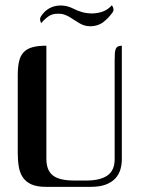

<svg xmlns="http://www.w3.org/2000/svg" viewBox="-20 -724 567 744"><path d="M157.7 0Q123.5 0 102.3 -9.3Q81.1 -18.6 69.1 -35.9Q57.1 -53.2 53 -77.1Q48.8 -101.1 48.8 -130.4V-433.1Q48.8 -464.8 54 -486.6Q59.1 -508.3 71.8 -521.7Q84.5 -535.2 106 -541Q127.4 -546.9 159.7 -546.9V-109.4Q159.7 -87.4 165.5 -71.3Q171.4 -55.2 184.3 -44.7Q197.3 -34.2 218.3 -29.3Q239.3 -24.4 270 -24.4H313.5Q368.2 -24.4 396.2 -43.9Q424.3 -63.5 424.3 -107.4V-488.8Q424.3 -505.4 425 -516.6Q425.8 -527.8 428.5 -534.4Q431.2 -541 436.8 -543.9Q442.4 -546.9 452.1 -546.9V-107.4Q452.1 -86.4 446.5 -67.1Q440.9 -47.9 427.2 -33Q413.6 -18.1 390.4 -9Q367.2 0 332 0ZM139.6 -661.6Q149.9 -677.7 164.3 -687.5Q178.7 -697.3 195.3 -700.7Q211.9 -704.1 229.2 -701.7Q246.6 -699.2 262.2 -691.4Q280.3 -682.1 298.3 -677Q316.4 -671.9 338.9 -671.9Q361.8 -672.9 380.1 -679.9Q398.4 -687 413.6 -703.6Q424.8 -688 416 -675.8Q408.7 -665 398.2 -654.3Q387.7 -643.6 377 -635.7Q356.9 -623 333 -622.3Q309.1 -621.6 290 -632.8Q279.3 -638.7 269.3 -645.5Q259.3 -652.3 249.3 -658.2Q239.3 -664.1 228.3 -667.7Q217.3 -671.4 204.1 -670.9Q182.1 -670.9 167.5 -660.4Q152.8 -649.9 139.6 -634.3Q135.7 -641.6 135.3 -648.2Q134.8 -654.8 139.6 -661.6Z"/></svg>

Font: Unique
Style: Regular
Weight: 400
Designer: Anna Pocius (aka Artmaker)
Foundry: Anna Pocius
Version: Version 1.000 2013 initial release